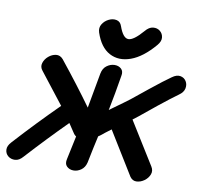

<svg xmlns="http://www.w3.org/2000/svg" viewBox="-107 -832 959 920"><g transform="rotate(10 372.5 -371.5)"><path d="M583 -16Q596 2 615.5 1Q635 0 652.5 -12.5Q670 -25 677.5 -44Q685 -63 673 -82L545 -288L571 -308L652 -374Q712 -422 743 -444Q765 -459 769 -478.5Q773 -498 763.5 -513.5Q754 -529 735.5 -532.5Q717 -536 695 -520Q663 -498 597 -445L519 -382Q497 -365 437 -322L425 -313Q442 -397 456 -484Q461 -507 448 -519Q435 -531 415 -530.5Q395 -530 377.5 -517Q360 -504 355 -478Q338 -381 324 -307Q255 -403 165 -515Q150 -532 130.5 -529.5Q111 -527 94.5 -513Q78 -499 72 -479.5Q66 -460 80 -443L197 -293Q94 -191 -7 -80Q-26 -60 -25 -41Q-24 -22 -10 -10.5Q4 1 24 0Q44 -1 62 -22Q156 -125 250 -219L282 -171Q287 -165 293 -161L269 -48Q263 -24 275.5 -11.5Q288 1 307.5 1.5Q327 2 345 -10.5Q363 -23 369 -48L384 -121L397 -180L406 -186Q428 -204 455 -224L583 -16ZM601 -661Q618 -681 616 -699.5Q614 -718 600 -729.5Q586 -741 566 -739Q546 -737 528 -715Q483 -663 457.5 -664Q432 -665 413 -719Q406 -740 387.5 -744Q369 -748 349.5 -738.5Q330 -729 319 -711Q308 -693 315 -671Q338 -602 384 -577.5Q430 -553 487 -573.5Q544 -594 601 -661Z"/></g></svg>

Font: Balsamiq Sans
Style: Italic
Weight: 400
Italic angle: -12°
Designer: Michael Angeles
Foundry: Balsamiq SRL
Version: Version 1.020; ttfautohint (v1.8.4.7-5d5b);gftools[0.9.26]